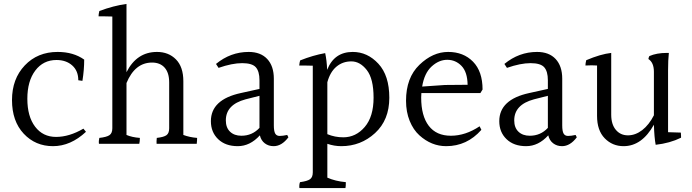

<svg xmlns="http://www.w3.org/2000/svg" viewBox="-20 -780 3520 976"><path d="M417 -110Q339 -37 249.5 -37Q160 -37 100.5 -100.5Q41 -164 41 -271.5Q41 -379 106 -447.5Q171 -516 273 -516Q353 -516 408 -477Q408 -425 399 -369L378 -372Q378 -420 347 -447.5Q316 -475 267 -475Q200 -475 159.5 -421.5Q119 -368 119 -278Q119 -188 158.5 -136Q198 -84 265 -84Q332 -84 404 -126Z M912 -367V-94Q944 -82 982 -79Q982 -65 980 -49H776Q775 -61 777 -79Q813 -83 826.5 -93Q840 -103 840 -128V-361Q840 -410 817 -436Q794 -462 753 -462Q666 -462 623 -358V-94Q651 -82 691 -79Q691 -61 688 -49H483Q481 -64 485 -79Q522 -83 536.5 -93Q551 -103 551 -128V-696Q522 -697 506 -697Q490 -697 481 -697Q481 -708 485 -724Q557 -751 623 -760V-413Q675 -516 778 -516Q837 -516 874.5 -478Q912 -440 912 -367Z M1128 -168Q1128 -131 1149.5 -110.5Q1171 -90 1207 -90Q1262 -90 1299 -130V-293L1228 -275Q1128 -248 1128 -168ZM1371 -37Q1345 -37 1326 -51.5Q1307 -66 1301 -92Q1251 -37 1188.5 -37Q1126 -37 1089 -72.5Q1052 -108 1052 -164Q1052 -274 1204 -307L1299 -328V-372Q1299 -417 1280.5 -438Q1262 -459 1211 -459Q1160 -459 1091 -435L1078 -455Q1152 -516 1244 -516Q1305 -516 1338.5 -480Q1372 -444 1372 -380V-143Q1372 -113 1379 -101Q1386 -89 1401.5 -89Q1417 -89 1440 -94L1446 -82Q1412 -37 1371 -37Z M1725 -82Q1789 -82 1834 -134.5Q1879 -187 1879 -283.5Q1879 -380 1844.5 -424Q1810 -468 1766 -468Q1722 -468 1690 -441Q1658 -414 1644 -362V-98Q1682 -82 1725 -82ZM1570 96V-446Q1541 -447 1525 -447Q1509 -447 1501 -447Q1503 -466 1506 -473Q1571 -499 1633 -510Q1641 -474 1643 -425Q1679 -516 1773 -516Q1848 -516 1903.5 -456Q1959 -396 1959 -283Q1959 -170 1886.5 -103.5Q1814 -37 1715 -37Q1679 -37 1644 -49V123Q1684 141 1738 146Q1738 168 1736 176H1502Q1500 159 1505 146Q1542 141 1556 131Q1570 121 1570 96Z M2126 -340 2242 -348 2357 -349Q2356 -414 2326 -445Q2296 -476 2253.5 -476Q2211 -476 2174 -442Q2137 -408 2126 -340ZM2121 -284Q2121 -191 2159.5 -140.5Q2198 -90 2272 -90Q2346 -90 2418 -138L2427 -120Q2354 -37 2248 -37Q2173 -37 2112 -92Q2081 -120 2062.5 -165.5Q2044 -211 2044 -268Q2044 -385 2112 -450.5Q2180 -516 2258 -516Q2336 -516 2384.5 -466.5Q2433 -417 2433 -325Q2427 -314 2422 -307H2122Q2121 -300 2121 -284Z M2594 -168Q2594 -131 2615.5 -110.5Q2637 -90 2673 -90Q2728 -90 2765 -130V-293L2694 -275Q2594 -248 2594 -168ZM2837 -37Q2811 -37 2792 -51.5Q2773 -66 2767 -92Q2717 -37 2654.5 -37Q2592 -37 2555 -72.5Q2518 -108 2518 -164Q2518 -274 2670 -307L2765 -328V-372Q2765 -417 2746.5 -438Q2728 -459 2677 -459Q2626 -459 2557 -435L2544 -455Q2618 -516 2710 -516Q2771 -516 2804.5 -480Q2838 -444 2838 -380V-143Q2838 -113 2845 -101Q2852 -89 2867.5 -89Q2883 -89 2906 -94L2912 -82Q2878 -37 2837 -37Z M3376 -423V-108Q3418 -106 3441 -106Q3442 -95 3442 -89Q3442 -83 3442 -80Q3385 -52 3313 -44Q3306 -81 3304 -146Q3243 -37 3150 -37Q3093 -37 3054 -77Q3015 -117 3015 -191V-447Q3002 -448 2987.5 -448Q2973 -448 2956 -447Q2956 -458 2960 -474Q3033 -505 3087 -511V-197Q3087 -148 3110.5 -120Q3134 -92 3172 -92Q3210 -92 3244.5 -118.5Q3279 -145 3304 -194V-415Q3304 -462 3276 -480Q3278 -491 3281 -495Q3318 -511 3369 -511Q3374 -511 3380 -511Q3376 -475 3376 -423Z"/></svg>

Font: Halant
Style: Regular
Weight: 400
Designer: Hitesh Malaviya (Devanagari), Satya Rajpurohit (Latin)
Foundry: Indian Type Foundry
Version: Version 1.100;PS 1.0;hotconv 1.0.78;makeotf.lib2.5.61930; tt